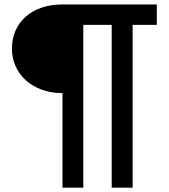

<svg xmlns="http://www.w3.org/2000/svg" viewBox="-20 -740 760 862"><path d="M684 -628.5H575.5V102.5H481.5V-628.5H354V102.5H260.5V-322Q208.5 -322 166.5 -337.8Q124.5 -353.5 95 -380.5Q65.5 -407.5 49.5 -443.8Q33.5 -480 33.5 -521Q33.5 -565.5 49.5 -602Q65.5 -638.5 95 -664.8Q124.5 -691 166.5 -705.5Q208.5 -720 260.5 -720H684Z"/></svg>

Font: Lato
Style: Regular
Weight: 600
Designer: Lukasz Dziedzic
Foundry: tyPoland Lukasz Dziedzic
Version: Version 2.006; 2014-01-15; ttfautohint (v1.4.1)